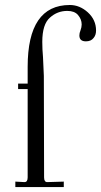

<svg xmlns="http://www.w3.org/2000/svg" viewBox="-20 -756 408 776"><path d="M42 -22 79.1 -20Q91.8 -20 91.8 -39.1V-396H53.2V-418H91.8V-485.8Q91.8 -735.8 262.2 -735.8Q302.2 -735.8 335 -706.1Q368.2 -675.8 368.2 -632.8Q368.2 -613.8 357.9 -602.1Q347.7 -588.9 327.1 -588.9Q300.8 -588.9 300.8 -612.8Q300.8 -622.6 305.2 -632.8Q310.1 -646 310.1 -657.2Q310.1 -678.2 294.9 -695.8Q280.8 -711.9 252 -711.9Q211.9 -711.9 182.1 -685.1Q150.9 -658.2 150.9 -586.9Q150.9 -556.6 153.8 -524.9Q157.2 -456.5 157.2 -449.2L158.2 -39.1Q158.2 -20 170.9 -20L237.8 -22V0H42Z"/></svg>

Font: Unna Light
Style: Regular
Weight: 300
Designer: Jorge de Buen Unna
Foundry: Omnibus-Type
Version: Version 2.007;PS 002.007;hotconv 1.0.88;makeotf.lib2.5.64775